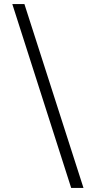

<svg xmlns="http://www.w3.org/2000/svg" viewBox="-20 -822 452 952"><path d="M333 110 41 -802H101L394 110Z"/></svg>

Font: Literata 18pt
Style: Italic
Weight: 400
Italic angle: -2°
Designer: Latin by Veronika Burian and Jose Scaglione. Greek by Irene Vlachou. Cyrillic by Vera Evstafieva
Foundry: TypeTogether
Version: Version 3.103;gftools[0.9.29]